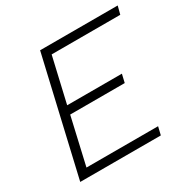

<svg xmlns="http://www.w3.org/2000/svg" viewBox="-150 -802 936 945"><g transform="rotate(-30 318.5 -330.0)"><path d="M43 0 196 -660H637L625 -614H235L176 -359H487L476 -312H166L105 -46H512L501 0Z"/></g></svg>

Font: Elaine Sans Light
Style: Italic
Weight: 300
Italic angle: -13°
Designer: Wei Huang
Foundry: Wei Huang
Version: Version 2.001;December 24, 2019;FontCreator 12.0.0.2547 64-b